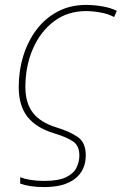

<svg xmlns="http://www.w3.org/2000/svg" viewBox="-20 -558 494 779"><path d="M160 201Q128 201 103 197Q78 193 62 187V161Q80 168 104.5 172Q129 176 159 176Q217 176 248 161Q279 146 290.5 122Q302 98 302 73Q302 33 276 15.5Q250 -2 200 -17Q127 -39 91.5 -84Q56 -129 56 -205Q56 -271 74.5 -331Q93 -391 128 -437.5Q163 -484 214 -511Q265 -538 329 -538Q363 -538 396.5 -532Q430 -526 454 -514L443 -489Q418 -502 387 -507.5Q356 -513 329 -513Q254 -513 199 -471.5Q144 -430 113.5 -360Q83 -290 83 -205Q83 -140 113.5 -100.5Q144 -61 209 -41Q262 -25 295 -2.5Q328 20 328 72Q328 133 284.5 167Q241 201 160 201Z"/></svg>

Font: Noto Sans Thin
Style: Italic
Weight: 100
Italic angle: -12°
Designer: Monotype Design Team
Foundry: Monotype Imaging Inc.
Version: Version 2.013; ttfautohint (v1.8.4.7-5d5b)